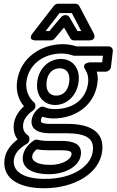

<svg xmlns="http://www.w3.org/2000/svg" viewBox="-20 -764 623 1026"><path d="M102 72C94 140 162 167 241 167C324 167 404 128 412 63C420 2 364 -11 309 -11H242C216 -11 198 -13 182 -17C175 -19 165 -17 160 -13C127 10 106 39 102 72ZM152 72C153 60 159 48 176 34C194 37 213 39 236 39H303C360 39 364 48 362 63C360 82 323 117 248 117C171 117 150 92 152 72ZM54 89C58 59 79 30 123 5C131 0 136 -8 137 -16V-20C138 -29 135 -37 129 -41C111 -53 100 -71 104 -102C107 -128 130 -156 156 -173C163 -178 168 -186 169 -193V-197C170 -205 167 -213 162 -217C137 -238 115 -278 121 -327C133 -423 216 -478 309 -478C333 -478 354 -473 371 -467C373 -466 377 -466 379 -466H530L526 -431H461C461 -431 410 -428 437 -390C447 -376 454 -351 451 -323C440 -230 367 -181 272 -181C254 -181 234 -184 216 -192C208 -196 197 -194 190 -188C171 -173 153 -152 149 -122C143 -74 183 -52 245 -52H332C447 -52 484 -21 476 44C467 120 375 192 220 192C105 192 46 152 54 89ZM4 89C-9 198 95 242 214 242C379 242 512 162 526 44C539 -61 460 -102 339 -102H252C194 -102 198 -114 199 -122C200 -132 202 -135 207 -140C226 -134 247 -131 266 -131C379 -131 486 -198 501 -323C504 -344 502 -362 497 -381H545C556 -381 571 -391 573 -406L583 -491C584 -502 576 -516 561 -516H389C369 -523 343 -528 315 -528C202 -528 87 -457 71 -327C64 -272 82 -227 108 -196C83 -174 59 -141 54 -102C50 -68 58 -40 74 -19C36 10 9 46 4 89ZM275 -203C337 -203 391 -253 400 -327C409 -399 368 -449 305 -449C243 -449 188 -401 179 -327C170 -253 212 -203 275 -203ZM281 -253C248 -253 223 -275 229 -327C235 -377 265 -399 299 -399C332 -399 356 -377 350 -327C344 -275 313 -253 281 -253ZM224 -598 298 -694H364L414 -598H394L351 -672C347 -679 339 -683 332 -683H328C320 -683 311 -678 306 -672L244 -598ZM155 -587C124 -547 171 -548 171 -548H251C258 -548 267 -552 273 -559L322 -617L356 -559C359 -553 367 -548 375 -548H454C502 -548 480 -587 480 -587L403 -733C399 -740 392 -744 383 -744H290C282 -744 274 -740 268 -733Z"/></svg>

Font: Falling Sky
Style: OuObl
Weight: 400
Designer: Paul D. Hunt
Foundry: Adobe Systems Incorporated
Version: Version 1.02